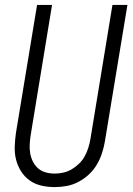

<svg xmlns="http://www.w3.org/2000/svg" viewBox="-20 -755 540 782"><path d="M203 7Q175 7 148.5 1Q122 -5 101 -20Q80 -35 66 -57Q52 -79 45.5 -104.5Q39 -130 40 -158Q41 -186 45 -214L131 -735H192L105 -205Q102 -186 101 -167Q100 -148 103 -130.5Q106 -113 114 -97Q122 -81 135 -69.5Q148 -58 166 -53Q184 -48 203 -48Q220 -48 238 -52Q256 -56 272 -65.5Q288 -75 302 -88.5Q316 -102 325 -118.5Q334 -135 339.5 -152.5Q345 -170 348 -187L438 -735H499L407 -178Q403 -154 395 -130Q387 -106 374 -84Q361 -62 341.5 -44Q322 -26 299 -14Q276 -2 251.5 2.5Q227 7 203 7Z"/></svg>

Font: Iosevka Light
Style: Italic
Weight: 300
Italic angle: -9°
Monospace: yes
Designer: Belleve Invis
Foundry: Belleve Invis
Version: Version 32.5.0; ttfautohint (v1.8.4)